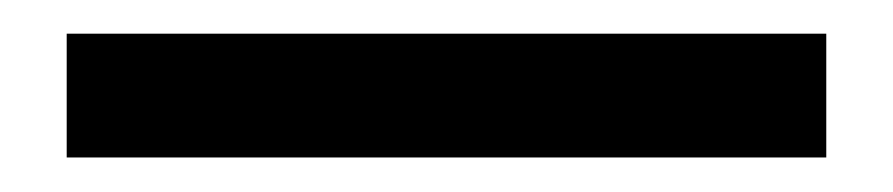

<svg xmlns="http://www.w3.org/2000/svg" viewBox="-20 -20 530 114"><path d="M19.6 73.5H470.6V0H19.6Z"/></svg>

Font: LL Pando Sans
Style: Bold
Weight: 700
Designer: Joshua Smith
Foundry: Joshua Smith
Version: Version 1.000;Glyphs 3.2.1 (3258)